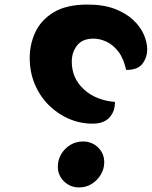

<svg xmlns="http://www.w3.org/2000/svg" viewBox="-20 -795 664 840"><path d="M385 -254Q331 -254 282 -275Q233 -296 194 -334.5Q155 -373 132.5 -426Q110 -479 110 -542Q110 -601 134.5 -654Q159 -707 214.5 -741Q270 -775 363 -775Q433 -775 482.5 -756Q532 -737 563.5 -707Q595 -677 609.5 -643Q624 -609 624 -579Q624 -544 603.5 -516.5Q583 -489 532 -489Q521 -539 498 -569Q475 -599 446 -612.5Q417 -626 389 -626Q341 -626 317.5 -596.5Q294 -567 294 -525Q294 -453 346.5 -404.5Q399 -356 483 -349Q483 -307 458.5 -280.5Q434 -254 385 -254ZM326 25Q287 25 260 -1.5Q233 -28 233 -66Q233 -95 247.5 -120Q262 -145 287 -160.5Q312 -176 343 -176Q382 -176 409 -150Q436 -124 436 -85Q436 -56 421 -31Q406 -6 381.5 9.5Q357 25 326 25Z"/></svg>

Font: Lemonada SemiBold
Style: Regular
Weight: 600
Designer: Mohamed Gaber (Arabic), Eduardo Tunni (Latin)
Foundry: Kief Type Foundry
Version: Version 4.005; ttfautohint (v1.8.3)